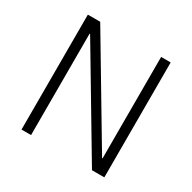

<svg xmlns="http://www.w3.org/2000/svg" viewBox="-155 -854 1011 1010"><g transform="rotate(30 350.5 -349.0)"><path d="M527 0 160 -616H157V0H99V-698H174L541 -82H544V-698H602V0Z"/></g></svg>

Font: IBM Plex Sans Light
Style: Regular
Weight: 300
Designer: Mike Abbink, Paul van der Laan, Pieter van Rosmalen
Foundry: Bold Monday
Version: Version 3.0